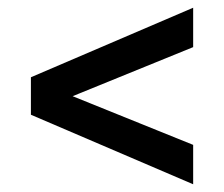

<svg xmlns="http://www.w3.org/2000/svg" viewBox="-20 -563 580 497"><path d="M60 -266V-363L480 -543V-441L168 -314L480 -188V-86Z"/></svg>

Font: Unlock
Style: Regular
Weight: 400
Designer: Eduardo Rodriguez Tunni
Foundry: Eduardo Rodriguez Tunni
Version: Version 1.003; ttfautohint (v1.8.4.7-5d5b);gftools[0.9.23]